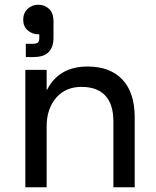

<svg xmlns="http://www.w3.org/2000/svg" viewBox="-20 -791 660 811"><path d="M177 -257V0H87V-496H177V-412H179Q229 -510 350 -510Q444 -510 496 -456Q549 -401 549 -295V0H459V-278Q459 -351 424 -388Q390 -424 324 -424Q258 -424 218 -379Q177 -332 177 -257ZM89 -550V-556V-600V-606H95H118Q135 -606 141 -612Q146 -617 146 -633V-646H142Q116 -646 97 -663Q78 -679 78 -708Q78 -736 97 -754Q116 -771 142 -771Q168 -771 188 -753Q206 -734 206 -702V-632Q206 -587 180 -566Q160 -550 122 -550H95Z"/></svg>

Font: Rilu
Style: Bold
Weight: 500
Designer: Alí Sinisterra
Foundry: Alí Sinisterra
Version: ""